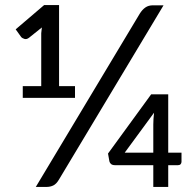

<svg xmlns="http://www.w3.org/2000/svg" viewBox="-20 -739 776 759"><path d="M213 -29Q203 -12 191 -6Q179 0 163 0H121.5L532.5 -685Q542.5 -701 554.8 -709.5Q567 -718 584.5 -718H626.5ZM276.5 -398.5V-352H70V-398.5H143V-607.5L145.5 -630.5L95 -590Q85.5 -582.5 76.5 -585.2Q67.5 -588 63.5 -593L42 -623L154.5 -719H213.5V-398.5ZM586 -135.5V-246.5Q586 -268 589 -293.5L473 -135.5ZM697.5 -135.5V-99.5Q697.5 -94 694 -90Q690.5 -86 683.5 -86H645V0H586V-86H435Q425 -86 419.5 -90.2Q414 -94.5 412.5 -101L407 -132L577.5 -366H645V-135.5Z"/></svg>

Font: LatoLatin Medium
Style: Regular
Weight: 500
Designer: Lukasz Dziedzic with Adam Twardoch and Botio Nikoltchev
Foundry: tyPoland Lukasz Dziedzic
Version: Version 2.015; 2015-08-06; http://www.latofonts.com/